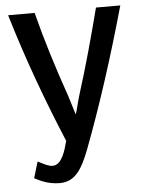

<svg xmlns="http://www.w3.org/2000/svg" viewBox="-51 -573 587 786"><g transform="rotate(-5 242.0 -180.5)"><path d="M473 -532C415 -326 353 -132 284 49C254 125 225 171 163 171C115 171 81 153 60 142L80 75C106 88 123 98 140 98C178 98 194 39 204 1C134 -166 67 -347 12 -532H121C149 -421 186 -302 228 -182C239 -149 247 -119 252 -104C256 -109 265 -152 274 -181C311 -298 341 -408 373 -532Z"/></g></svg>

Font: Repo Medium
Style: Regular
Weight: 500
Designer: Stefan Peev
Foundry: Context Ltd
Version: Version 1.502